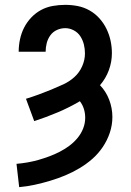

<svg xmlns="http://www.w3.org/2000/svg" viewBox="-20 -548 540 791"><path d="M59 223 48 127Q71 125 94 121Q117 117 139.5 110.5Q162 104 183.5 96Q205 88 225.5 77.5Q246 67 265 53Q284 39 299 21Q314 3 322.5 -18.5Q331 -40 331 -63Q331 -82 325.5 -99.5Q320 -117 309 -131Q265 -105 217.5 -85Q170 -65 121 -49L87 -141Q113 -149 139 -158.5Q165 -168 190.5 -178.5Q216 -189 241 -200.5Q266 -212 286.5 -230.5Q307 -249 318.5 -275Q330 -301 330 -328Q330 -347 325.5 -365Q321 -383 311 -398.5Q301 -414 284 -423Q267 -432 249 -432Q231 -432 214.5 -424.5Q198 -417 187.5 -402.5Q177 -388 172.5 -370.5Q168 -353 168 -335Q168 -335 168 -335Q168 -335 168 -335H57Q57 -335 57 -335.5Q57 -336 57 -336Q57 -361 62.5 -386.5Q68 -412 79.5 -434.5Q91 -457 109 -476Q127 -495 149.5 -507Q172 -519 197.5 -523.5Q223 -528 249 -528Q275 -528 300.5 -523Q326 -518 349 -505Q372 -492 389.5 -472.5Q407 -453 418.5 -429.5Q430 -406 435.5 -380.5Q441 -355 441 -329Q441 -293 428.5 -259Q416 -225 392 -197Q417 -171 430 -136.5Q443 -102 443 -66Q443 -33 432.5 -1.5Q422 30 403.5 57.5Q385 85 360.5 106.5Q336 128 307.5 145Q279 162 249 174.5Q219 187 187.5 196.5Q156 206 124 213Q92 220 59 223Z"/></svg>

Font: Iosevka SS04
Style: Bold
Weight: 700
Monospace: yes
Designer: Belleve Invis
Foundry: Belleve Invis
Version: Version 19.0.0; ttfautohint (v1.8.4)